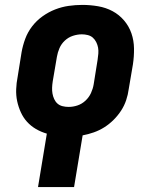

<svg xmlns="http://www.w3.org/2000/svg" viewBox="-20 -548 640 783"><path d="M135 215 171 -3Q147 -10 126.5 -22Q106 -34 90.5 -51Q75 -68 65 -90Q55 -112 50 -135.5Q45 -159 46 -184.5Q47 -210 52 -235L68 -335Q73 -363 83 -390Q93 -417 111 -440.5Q129 -464 153.5 -481.5Q178 -499 205 -509.5Q232 -520 260 -524Q288 -528 316 -528Q348 -528 380 -522.5Q412 -517 439 -502.5Q466 -488 486 -464.5Q506 -441 516 -412Q526 -383 526.5 -350.5Q527 -318 522 -285L505 -185Q502 -162 494.5 -139.5Q487 -117 474 -97Q461 -77 443.5 -59.5Q426 -42 405.5 -29Q385 -16 362 -8Q339 0 317 4L282 215ZM260 -112Q278 -112 296 -118Q314 -124 328.5 -137.5Q343 -151 351 -168.5Q359 -186 362 -204L378 -304Q380 -317 381 -329.5Q382 -342 380 -353.5Q378 -365 372.5 -376Q367 -387 358.5 -394.5Q350 -402 338 -405Q326 -408 314 -408Q296 -408 277.5 -402Q259 -396 244.5 -382.5Q230 -369 222.5 -351.5Q215 -334 212 -316L195 -216Q193 -203 192.5 -190.5Q192 -178 194 -166.5Q196 -155 201 -144Q206 -133 214.5 -125.5Q223 -118 235 -115Q247 -112 260 -112Z"/></svg>

Font: Iosevka SS04 Hv Ex Obl
Style: Regular
Weight: 900
Width: 7
Italic angle: -9°
Monospace: yes
Designer: Belleve Invis
Foundry: Belleve Invis
Version: Version 19.0.0; ttfautohint (v1.8.4)